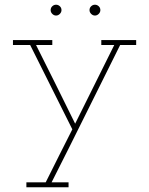

<svg xmlns="http://www.w3.org/2000/svg" viewBox="-20 -545 633 815"><path d="M271 250V229H199Q273 83 345 -62.5Q417 -208 490 -354H558V-375H410V-354H465Q423 -270 381 -185Q339 -100 299 -20Q258 -104 216.5 -187Q175 -270 133 -354H202V-375H35V-354H108Q153 -264 197.5 -175Q242 -86 287 4Q259 59 230.5 116Q202 173 174 229H92V250ZM406 -502Q406 -512 399 -518.5Q392 -525 383 -525Q374 -525 367 -518.5Q360 -512 360 -502Q360 -493 367 -486Q374 -479 383 -479Q392 -479 399 -486Q406 -493 406 -502ZM241 -502Q241 -512 234 -518.5Q227 -525 218 -525Q209 -525 202 -518.5Q195 -512 195 -502Q195 -493 202 -486Q209 -479 218 -479Q227 -479 234 -486Q241 -493 241 -502Z"/></svg>

Font: Josefin Slab Thin ExtraLight
Style: Regular
Weight: 250
Version: Version 2.000